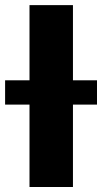

<svg xmlns="http://www.w3.org/2000/svg" viewBox="-77 -748 408 768"><path d="M214.8 -727.5V0H41V-727.5ZM-56.6 -329.6V-426.8H311V-329.6Z"/></svg>

Font: Inter Tight ExtraBold
Style: Regular
Weight: 800
Designer: Rasmus Andersson
Foundry: rsms
Version: Version 3.004; ttfautohint (v1.8.4.7-5d5b)